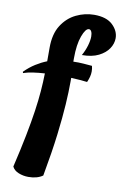

<svg xmlns="http://www.w3.org/2000/svg" viewBox="-101 -796 679 1057"><g transform="rotate(10 238.0 -268.0)"><path d="M135 203Q106 203 80 192.5Q54 182 44 161Q68 59 83.5 -20Q99 -99 108 -161Q117 -223 121 -274.5Q125 -326 126 -374Q92 -372 61 -367.5Q30 -363 7 -355L5 -362Q34 -391 65 -410.5Q96 -430 127 -442V-518Q127 -595 158 -643.5Q189 -692 237.5 -715.5Q286 -739 338 -739Q407 -739 441.5 -706Q476 -673 476 -632Q476 -602 457.5 -574Q439 -546 402 -527.5Q365 -509 309 -509Q325 -538 333.5 -567Q342 -596 342 -618Q342 -635 337 -645.5Q332 -656 323 -656Q304 -656 286.5 -608.5Q269 -561 269 -484V-465Q298 -466 324.5 -464Q351 -462 374 -460Q376 -453 377 -445Q378 -437 378 -429Q378 -414 374 -399Q370 -384 363 -368Q345 -370 322 -372Q299 -374 273 -375V-353Q273 -298 268.5 -226Q264 -154 252 -55Q240 44 215 181Q184 203 135 203Z"/></g></svg>

Font: Agbalumo
Style: Regular
Weight: 400
Designer: Raphael Alegbeleye
Foundry: Sorkin Type Co.
Version: Version 1.000; ttfautohint (v1.8.4)